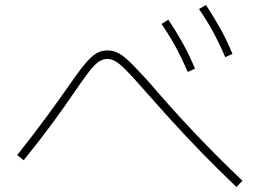

<svg xmlns="http://www.w3.org/2000/svg" viewBox="-20 -791 1040 769"><path d="M927 -42Q854 -112 790.5 -177Q727 -242 668 -307Q609 -372 550 -439Q509 -486 484 -511Q459 -536 442.5 -545.5Q426 -555 410 -555Q393 -555 376.5 -544.5Q360 -534 337 -504.5Q314 -475 276 -419Q240 -366 192 -300.5Q144 -235 75 -149L49 -170Q117 -256 165.5 -322Q214 -388 251 -441Q292 -501 318.5 -533Q345 -565 365.5 -577Q386 -589 410 -589Q426 -589 442 -583.5Q458 -578 476 -564Q494 -550 517.5 -525.5Q541 -501 575 -464Q663 -361 753.5 -265Q844 -169 951 -67ZM732 -503Q710 -554 685 -600.5Q660 -647 627 -695L654 -712Q687 -663 713 -616Q739 -569 761 -516ZM882 -562Q860 -614 835 -660.5Q810 -707 777 -755L805 -771Q837 -722 863 -675.5Q889 -629 911 -575Z"/></svg>

Font: M PLUS 2 ExtraLight
Style: Regular
Weight: 250
Designer: Coji Morishita
Foundry: UNDERFOREST DESIGN
Version: Version 1.001